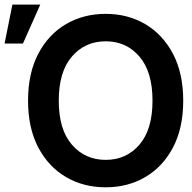

<svg xmlns="http://www.w3.org/2000/svg" viewBox="-48 -797 827 827"><path d="M407.2 9.8Q311.5 9.8 235.8 -34.7Q160.2 -79.1 116.5 -162.6Q72.8 -246.1 72.8 -363.3Q72.8 -481 116.5 -564.7Q160.2 -648.4 235.8 -692.9Q311.5 -737.3 407.2 -737.3Q502.4 -737.3 577.9 -692.9Q653.3 -648.4 697.3 -564.7Q741.2 -481 741.2 -363.3Q741.2 -245.6 697.3 -162.1Q653.3 -78.6 577.9 -34.4Q502.4 9.8 407.2 9.8ZM407.2 -108.4Q496.1 -108.4 552.5 -173.8Q608.9 -239.3 608.9 -363.3Q608.9 -487.8 552.5 -553.5Q496.1 -619.1 407.2 -619.1Q318.4 -619.1 261.7 -553.5Q205.1 -487.8 205.1 -363.3Q205.1 -239.3 261.7 -173.8Q318.4 -108.4 407.2 -108.4ZM-28.3 -609.4 5.4 -777.3H125.5L50.8 -609.4Z"/></svg>

Font: Inter Tight SemiBold
Style: Regular
Weight: 600
Designer: Rasmus Andersson
Foundry: rsms
Version: Version 3.004; ttfautohint (v1.8.4.7-5d5b)